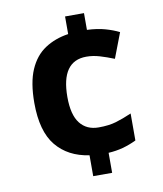

<svg xmlns="http://www.w3.org/2000/svg" viewBox="-83 -791 737 869"><g transform="rotate(-10 286.0 -357.0)"><path d="M362 -647Q409 -645 444.5 -635Q480 -625 508 -611L464 -496Q429 -510 398.5 -519Q368 -528 338 -528Q222 -528 222 -363Q222 -281 252.5 -242Q283 -203 338 -203Q385 -203 418.5 -213Q452 -223 491 -240V-116Q460 -101 428.5 -92.5Q397 -84 362 -82V10H275V-86Q178 -100 124 -166Q70 -232 70 -362Q70 -456 95.5 -514.5Q121 -573 167.5 -603.5Q214 -634 275 -643V-724H362Z"/></g></svg>

Font: Noto Sans Ethiopic
Style: Bold
Weight: 700
Designer: Monotype Design Team
Foundry: Monotype Imaging Inc.
Version: Version 2.102; ttfautohint (v1.8.4.7-5d5b)